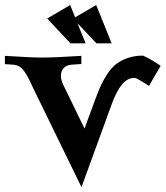

<svg xmlns="http://www.w3.org/2000/svg" viewBox="-23 -714 668 771"><path d="M517.6 -401.4Q488.8 -401.4 466.8 -374.8Q444.8 -348.1 425.3 -294.9Q402.3 -232.4 304.2 37.6L106.4 -368.2L106.9 -367.7Q105.5 -370.6 102.5 -376.7Q99.6 -382.8 99.1 -384.3Q84 -416 70.1 -433.3Q56.2 -450.7 36.1 -453.6Q31.2 -454.1 14.2 -455.3Q-2.9 -456.5 -3.4 -456.5V-489.7Q102.5 -482.9 147 -482.9Q196.8 -482.9 303.7 -489.7V-457L263.2 -454.1H263.7Q243.7 -452.6 232.7 -440.7Q221.7 -428.7 221.7 -410.2Q221.7 -394.5 229.5 -376.5L316.4 -197.8Q350.1 -289.6 357.9 -310.5Q370.6 -345.2 380.9 -368.2Q391.1 -391.1 407.7 -416.5Q424.3 -441.9 443.1 -456.5Q461.9 -471.2 489.5 -481Q517.1 -490.7 551.3 -490.7Q581.5 -477.5 622.1 -449.7L575.2 -369.1Q524.9 -401.4 517.6 -401.4ZM425.3 -540H364.3L288.1 -620.6L320.8 -540H259.8L166.5 -639.6L258.8 -693.8L278.8 -644.5L363.3 -693.8Z"/></svg>

Font: Flanker
Style: Bold
Weight: 700
Designer: Flanker
Foundry: Flanker
Version: Version 2.021